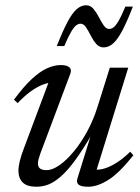

<svg xmlns="http://www.w3.org/2000/svg" viewBox="-20 -699 533 729"><path d="M273.5 -20 327 -192H330.5Q294 -129.5 264.5 -89.5Q235 -49.5 210 -28Q185 -6.5 163 1.8Q141 10 118.5 10Q82 10 66 -6.5Q50 -23 50 -50.5Q50 -66.5 55 -87Q60 -107.5 69.5 -132.5L171.5 -405L184.5 -385Q169 -387 146.8 -379.2Q124.5 -371.5 99.2 -353.8Q74 -336 47 -307.5L33 -320.5Q69.5 -370 100.5 -398.8Q131.5 -427.5 158.8 -439.8Q186 -452 210.5 -452Q233 -452 243 -443.8Q253 -435.5 247 -419L133 -115.5Q129 -104.5 126.5 -95Q124 -85.5 124 -78.5Q124 -65.5 132 -59.2Q140 -53 157 -53Q178.5 -53 205.2 -71.5Q232 -90 259.5 -123Q287 -156 310.8 -199.5Q334.5 -243 350 -292.5L397 -442H467L342.5 -40.5L341.5 -55.5Q357 -53 378.5 -59.8Q400 -66.5 424.8 -82.5Q449.5 -98.5 474.5 -123L486.5 -109.5Q432 -41 390.8 -15.5Q349.5 10 315.5 10Q288.5 10 279 2.5Q269.5 -5 273.5 -20ZM484.5 -674Q462.5 -617 444.5 -583Q426.5 -549 409.5 -534Q392.5 -519 373.5 -519Q357 -519 345.2 -532.5Q333.5 -546 324.5 -564Q315.5 -582 306.5 -595.5Q297.5 -609 285.5 -609Q277.5 -609 269 -602.5Q260.5 -596 249.8 -577.8Q239 -559.5 224 -524H195.5Q218 -581 236 -615Q254 -649 271 -664Q288 -679 307 -679Q323.5 -679 335 -665.2Q346.5 -651.5 355.5 -633.8Q364.5 -616 373.8 -602.5Q383 -589 395 -589Q403 -589 411.5 -595.5Q420 -602 430.8 -620.5Q441.5 -639 456 -674Z"/></svg>

Font: Newsreader 28pt
Style: Italic
Weight: 400
Italic angle: -17°
Version: Version 1.003